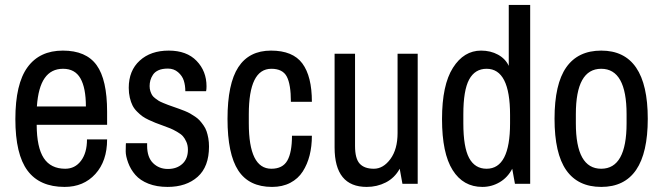

<svg xmlns="http://www.w3.org/2000/svg" viewBox="-20 -738 2659 771"><path d="M410.1 -289.3V-236.8H127.3Q127.7 -146 155.7 -103.2Q183.8 -60.4 242 -60.4Q281.1 -60.4 305.2 -92.3Q329.3 -124.2 329.3 -178.1H410.1Q410.1 -91.2 362.9 -39.3Q315.8 12.6 239.4 12.6Q139.4 12.6 90.6 -52.8Q41.7 -118.2 41.7 -259.6Q41.7 -401 90.4 -467.9Q139 -534.8 232.4 -534.8Q325.8 -534.8 367.9 -476.5Q410.1 -418.3 410.1 -289.3ZM128.1 -310.6H324.9Q324.9 -384.9 303 -423.3Q281.1 -461.8 233.3 -461.8Q185.5 -461.8 159.4 -424.4Q133.4 -387.1 128.1 -310.6Z M809.3 -391.4Q809.3 -378.8 807.6 -371.9H724.2Q724.2 -394.9 718.1 -414.2Q712 -433.5 695 -448.1Q678.1 -462.6 654.6 -462.6Q631.2 -462.6 616.4 -455.9Q601.7 -449.2 594.3 -437.9Q586.9 -426.6 583.8 -415.3Q580.8 -404 580.8 -392.5Q580.8 -381 583.8 -371.9Q586.9 -362.7 590.6 -356.4Q594.3 -350.1 603 -343.4Q611.6 -336.7 617.3 -333.2Q622.9 -329.7 636 -324.3Q649 -318.9 655.1 -316.7Q661.2 -314.5 675.9 -309.3Q690.7 -304.1 699.4 -301Q708.1 -298 721.5 -292.6Q735 -287.1 743.7 -282.1Q752.4 -277.2 763.7 -269.5Q775 -261.9 782.1 -253.9Q789.3 -245.9 797.1 -234.8Q805 -223.7 809.3 -211.3Q813.6 -199 816.5 -183.1Q819.3 -167.2 819.3 -149.4Q819.3 -68.6 773.7 -28Q728.1 12.6 652.9 12.6Q609.5 12.6 576.2 -0.4Q543 -13.5 523.7 -35.6Q504.3 -57.8 494.6 -84.7Q484.8 -111.6 484.8 -129.7Q484.8 -147.7 485.2 -155.1Q485.7 -162.5 485.7 -162.9H570.8V-152.9Q570.8 -106.4 594.7 -83Q618.6 -59.5 654.2 -59.5Q689.8 -59.5 712.2 -79.9Q734.6 -100.3 734.6 -136.8Q734.6 -154.2 728.5 -168.1Q722.4 -182 714.6 -190.9Q706.8 -199.8 690.7 -208.9Q674.6 -218.1 664 -222.4Q653.3 -226.8 633.6 -233.9Q613.8 -241.1 603.8 -245Q593.8 -248.9 577.5 -256.5Q561.3 -264.1 551.5 -271.3Q541.7 -278.5 530.2 -290Q518.7 -301.5 512.2 -314.5Q505.6 -327.5 501.3 -345.8Q497 -364 497 -385.3Q497 -454.4 541.1 -494.6Q585.1 -534.8 657.5 -534.8Q729.8 -534.8 769.5 -493.5Q809.3 -452.2 809.3 -391.4Z M1232.4 -329.3H1148.1Q1148.1 -399.2 1131.6 -430.5Q1115.1 -461.8 1069.7 -461.8Q1024.3 -461.8 1001.7 -416.2Q979.1 -370.5 979.1 -279.3V-242.8Q979.1 -151.6 1001.7 -106Q1024.3 -60.4 1069.7 -60.4Q1115.1 -60.4 1133.8 -93.2Q1152.5 -126 1152.5 -192.9H1232.4Q1232.4 -150.3 1223.3 -114.2Q1214.2 -78.2 1195.7 -49.3Q1177.2 -20.4 1145.7 -3.9Q1114.2 12.6 1072.5 12.6Q980 12.6 936.8 -53.4Q893.6 -119.5 893.6 -260.6Q893.6 -401.8 937 -468.3Q980.5 -534.8 1068.2 -534.8Q1156 -534.8 1194.2 -483.1Q1232.4 -431.4 1232.4 -329.3Z M1452.6 12.6Q1323.6 12.6 1323.6 -146V-522.2H1405.7V-152Q1405.7 -101.2 1424.4 -80.8Q1443.1 -60.4 1481.1 -60.4Q1519.1 -60.4 1547.8 -99.5Q1576.5 -138.6 1576.5 -203.7V-522.2H1657.3V0H1596L1585.1 -60.4Q1564.7 -23.5 1529.3 -5.4Q1493.9 12.6 1452.6 12.6Z M1917 12.6Q1840.1 12.6 1797.6 -55Q1755 -122.5 1755 -259.8Q1755 -397 1798.9 -465.9Q1842.7 -534.8 1911.8 -534.8Q1950 -534.8 1979.8 -518.5Q2009.6 -502.2 2023 -473.5V-718.1H2109V0H2047.8L2036.9 -60.4Q2018.7 -25.2 1986.5 -6.3Q1954.4 12.6 1917 12.6ZM1934 -461.8Q1887.1 -461.8 1863.8 -418.5Q1840.6 -375.3 1840.6 -279.3V-242.8Q1840.6 -146.8 1863.8 -103.6Q1887.1 -60.4 1934 -60.4Q2028.2 -60.4 2028.2 -242.8V-276.7Q2028.2 -461.8 1934 -461.8Z M2394.4 -534.8Q2581.2 -534.8 2581.2 -261.1Q2581.2 12.6 2394.4 12.6Q2301 12.6 2253.9 -54.5Q2206.8 -121.6 2206.8 -261.1Q2206.8 -400.5 2253.9 -467.6Q2301 -534.8 2394.4 -534.8ZM2496.1 -279.3Q2496.1 -461.8 2394.2 -461.8Q2292.4 -461.8 2292.4 -279.3V-242.8Q2292.4 -60.4 2394.2 -60.4Q2496.1 -60.4 2496.1 -242.8Z"/></svg>

Font: Puralecka Narrow
Style: Regular
Weight: 400
Designer: Hector Gatti, Marcela Romero, Pablo Cosgaya and Nicolas Silva
Version: Version 1.004;PS 001.004;hotconv 1.0.70;makeotf.lib2.5.58329